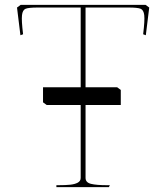

<svg xmlns="http://www.w3.org/2000/svg" viewBox="-20 -770 674 790"><path d="M221 -8Q250 -8 269 -10Q288 -12 300 -18.5Q312 -25 312 -38V-739H135Q98 -739 85.5 -734Q73 -729 70.5 -707.5Q68 -686 75 -629L64 -625L50 -739L65 -750H579L594 -739L580 -625L569 -629Q576 -686 573.5 -707.5Q571 -729 558.5 -734Q546 -739 509 -739H332V-38Q332 -19 354.5 -13.5Q377 -8 420 -8H432L428 0H212V-8Q217 -8 221 -8ZM157 -349V-411H462L477 -400V-338H172Z"/></svg>

Font: TMT Limkin
Style: Regular
Weight: 400
Designer: Gabriel Drozdov
Version: Version 1.000;Glyphs 3.1.2 (3151)